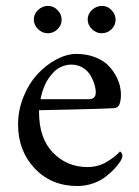

<svg xmlns="http://www.w3.org/2000/svg" viewBox="-20 -620 470 648"><path d="M41 -200.2Q41 -248.5 59.3 -293.5Q77.6 -338.4 106.4 -369.6Q135.3 -400.9 170.2 -419.4Q205.1 -438 237.8 -438Q272 -438 299.3 -427.5Q326.7 -417 342.8 -401.6Q358.9 -386.2 369.6 -366.9Q380.4 -347.7 384.3 -331.5Q388.2 -315.4 388.2 -301.8Q388.2 -278.8 382.8 -267.1Q377.4 -255.4 363.8 -254.9Q343.8 -253.4 234.4 -250.7Q125 -248 111.8 -248V-241.2Q111.8 -153.3 158.9 -104.7Q206.1 -56.2 274.9 -56.2Q311 -56.2 340.1 -73.5Q369.1 -90.8 384.8 -108.9Q385.3 -108.9 387.2 -107.2Q389.2 -105.5 391.1 -102.1Q393.1 -98.6 393.1 -95.2Q393.1 -86.9 387.2 -77.1Q379.4 -64.5 367.4 -51.5Q355.5 -38.6 337.4 -24.2Q319.3 -9.8 293.9 -1Q268.6 7.8 241.2 7.8Q153.3 7.8 97.2 -51.5Q41 -110.8 41 -200.2ZM117.2 -285.2H279.8Q303.2 -285.2 303.2 -308.1Q303.2 -320.3 298.8 -335.2Q294.4 -350.1 285.4 -365.5Q276.4 -380.9 259.5 -391.4Q242.7 -401.9 221.2 -401.9Q204.1 -401.9 189 -395.5Q173.8 -389.2 163.3 -378.7Q152.8 -368.2 144.3 -356Q135.7 -343.8 130.6 -331.3Q125.5 -318.8 122.3 -308.3Q119.1 -297.9 117.9 -291.5Q116.7 -285.2 117.2 -285.2ZM142.1 -600.1Q160.6 -600.1 174.3 -585.9Q188 -571.8 188 -553.2Q188 -534.7 174.1 -521.2Q160.2 -507.8 141.1 -507.8Q122.6 -507.8 108.4 -521.7Q94.2 -535.6 94.2 -554.2Q94.2 -572.8 108.6 -586.4Q123 -600.1 142.1 -600.1ZM324.2 -600.1Q342.8 -600.1 356.4 -585.9Q370.1 -571.8 370.1 -553.2Q370.1 -534.7 356.2 -521.2Q342.3 -507.8 323.2 -507.8Q304.7 -507.8 290.3 -521.7Q275.9 -535.6 275.9 -554.2Q275.9 -572.8 290.5 -586.4Q305.2 -600.1 324.2 -600.1Z"/></svg>

Font: Crimson
Style: Roman
Weight: 400
Version: Version 0.8